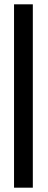

<svg xmlns="http://www.w3.org/2000/svg" viewBox="-20 -849 222 889"><path d="M45 -829H132V20H45Z"/></svg>

Font: CatShop
Style: Regular
Weight: 400
Designer: Peter Wiegel
Foundry: Peter Wiegel
Version: Version 1.000 2009 initial release